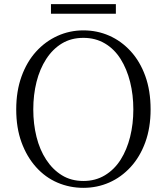

<svg xmlns="http://www.w3.org/2000/svg" viewBox="-20 -888 802 923"><path d="M225 -822V-868H537V-822ZM381 15Q315 15 256.5 -10Q198 -35 153.5 -84.5Q109 -134 83.5 -203.5Q58 -273 58 -362Q58 -450 83.5 -520.5Q109 -591 153.5 -640Q198 -689 256.5 -715.5Q315 -742 381 -742Q447 -742 505 -716.5Q563 -691 608 -642Q653 -593 678.5 -522.5Q704 -452 704 -362Q704 -274 678.5 -204Q653 -134 608 -85Q563 -36 505 -10.5Q447 15 381 15ZM381 -18Q439 -18 484.5 -45.5Q530 -73 560 -120.5Q590 -168 605.5 -230Q621 -292 621 -362Q621 -432 605.5 -494Q590 -556 560 -604Q530 -652 484.5 -679Q439 -706 381 -706Q322 -706 277.5 -679Q233 -652 202 -604Q171 -556 155.5 -494Q140 -432 140 -362Q140 -292 155.5 -230Q171 -168 202 -120.5Q233 -73 277.5 -45.5Q322 -18 381 -18Z"/></svg>

Font: Early Summer Mincho Light
Style: Regular
Weight: 300
Designer: GuiWonder
Version: Version 1.002